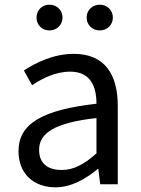

<svg xmlns="http://www.w3.org/2000/svg" viewBox="-20 -787 603 820"><path d="M217 13C284 13 345 -22 397 -65H400L408 0H483V-334C483 -469 428 -557 295 -557C207 -557 131 -518 82 -486L117 -423C160 -452 217 -481 280 -481C369 -481 392 -414 392 -344C161 -318 59 -259 59 -141C59 -43 126 13 217 13ZM243 -61C189 -61 147 -85 147 -147C147 -217 209 -262 392 -283V-132C339 -85 295 -61 243 -61ZM191 -657C223 -657 247 -681 247 -712C247 -743 223 -767 191 -767C159 -767 136 -743 136 -712C136 -681 159 -657 191 -657ZM406 -657C438 -657 462 -681 462 -712C462 -743 438 -767 406 -767C374 -767 350 -743 350 -712C350 -681 374 -657 406 -657Z"/></svg>

Font: Source Han Sans KR
Style: Regular
Weight: 400
Designer: Ryoko NISHIZUKA 西塚涼子 (kana, bopomofo & ideographs); Paul D. Hunt (Latin, Greek & Cyrillic); Sandoll Communications 산돌커뮤니
Foundry: Adobe
Version: Version 2.004;hotconv 1.0.118;makeotfexe 2.5.65603